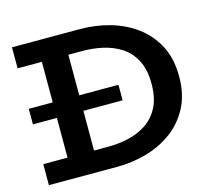

<svg xmlns="http://www.w3.org/2000/svg" viewBox="-99 -805 1016 923"><g transform="rotate(-15 408.5 -343.0)"><path d="M34.6 0V-104.6H360.1Q408.9 -104.6 457.8 -115.5Q506.8 -126.4 547.4 -152.8Q588.1 -179.2 612.7 -225.6Q637.4 -272 637.4 -343Q637.4 -415 612.7 -461.4Q588.1 -507.8 547.4 -533.7Q506.8 -559.6 457.8 -570.5Q408.9 -581.4 360.1 -581.4H34.6V-686H373.9Q449.2 -686 520.5 -666Q591.8 -645.9 649.1 -604.1Q706.3 -562.3 740.5 -497.6Q774.7 -433 774.7 -343Q774.7 -254 740.5 -189Q706.3 -124 649.1 -82Q591.8 -40.1 520.5 -20Q449.2 0 373.9 0ZM155.3 -60.9V-626.1H287.2V-60.9ZM36.1 -302.2V-379.5H482.5V-302.2Z"/></g></svg>

Font: BioRhyme ExtraBold
Style: Regular
Weight: 800
Designer: Aoife Mooney
Foundry: Aoife Mooney Type
Version: Version 1.600;gftools[0.9.33]